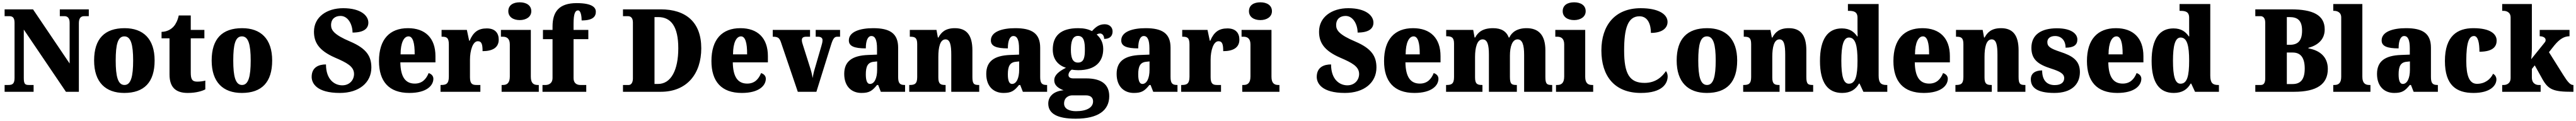

<svg xmlns="http://www.w3.org/2000/svg" viewBox="-20 -795 22307 1048"><path d="M20 0H271V-59H231C198 -59 186 -66 186 -120V-539L551 0H663V-594C663 -639 681 -655 709 -655H749V-714H498V-655H538C563 -655 583 -641 583 -598V-245L266 -714H20V-655H59C84 -655 106 -648 106 -598V-120C106 -66 85 -59 51 -59H20Z M1056 10C1229 10 1319 -83 1319 -271C1319 -459 1220 -551 1059 -551C886 -551 795 -459 795 -271C795 -83 894 10 1056 10ZM1058 -59C1001 -59 982 -133 982 -271C982 -410 1000 -480 1057 -480C1113 -480 1133 -410 1133 -271C1133 -133 1114 -59 1058 -59Z M1606 10C1684 10 1736 -9 1758 -21V-97C1738 -91 1712 -88 1687 -88C1642 -88 1632 -112 1632 -167V-463H1750V-536H1632V-661H1528C1519 -619 1502 -586 1485 -567C1467 -546 1432 -520 1379 -519V-463H1448V-150C1448 -32 1509 10 1606 10Z M2074 10C2247 10 2337 -83 2337 -271C2337 -459 2238 -551 2077 -551C1904 -551 1813 -459 1813 -271C1813 -83 1912 10 2074 10ZM2076 -59C2019 -59 2000 -133 2000 -271C2000 -410 2018 -480 2075 -480C2131 -480 2151 -410 2151 -271C2151 -133 2132 -59 2076 -59Z M2923 10C3090 10 3196 -80 3196 -210C3196 -306 3156 -374 3013 -435C2873 -494 2847 -534 2847 -577C2847 -632 2883 -657 2929 -657C2996 -657 3033 -580 3033 -513C3134 -513 3170 -550 3170 -599C3170 -660 3104 -724 2952 -724C2809 -724 2699 -647 2699 -521C2699 -430 2739 -358 2881 -296C2983 -252 3046 -220 3046 -154C3046 -104 3009 -56 2944 -56C2878 -56 2803 -105 2803 -237C2741 -237 2679 -213 2679 -129C2679 -75 2721 10 2923 10Z M3525 10C3676 10 3733 -55 3733 -113C3733 -138 3715 -155 3692 -162C3671 -110 3636 -71 3572 -71C3491 -71 3449 -128 3447 -255H3751V-309C3751 -467 3661 -551 3513 -551C3354 -551 3262 -454 3262 -266C3262 -91 3347 10 3525 10ZM3571 -324H3449C3449 -425 3478 -480 3518 -480C3555 -480 3572 -424 3571 -324Z M3795 0H4140V-59H4107C4072 -59 4050 -67 4050 -126V-278C4050 -356 4074 -438 4118 -438C4153 -438 4159 -407 4159 -352C4242 -352 4299 -380 4299 -452C4299 -507 4269 -549 4196 -549C4122 -549 4079 -518 4047 -442H4043L4023 -536H3804V-477H3808C3849 -477 3867 -468 3867 -409V-131C3867 -68 3842 -59 3800 -59H3795Z M4481 -621C4535 -621 4581 -648 4581 -698C4581 -751 4535 -775 4481 -775C4425 -775 4382 -751 4382 -698C4382 -648 4425 -621 4481 -621ZM4324 0H4646V-59H4636C4601 -59 4577 -75 4577 -130V-536H4318V-477H4335C4369 -477 4395 -461 4395 -410V-133C4395 -76 4371 -59 4335 -59H4324Z M4678 0H5057V-59H5006C4985 -59 4947 -66 4947 -120V-456H5075V-536H4947V-589C4947 -679 4962 -705 4986 -705C5012 -705 5017 -646 5017 -618C5118 -618 5140 -654 5140 -694C5140 -727 5113 -768 4974 -768C4820 -768 4765 -692 4765 -565V-536H4682V-456H4765V-120C4765 -66 4722 -59 4705 -59H4678Z M5375 0H5702C5931 0 6053 -158 6053 -377C6053 -604 5919 -714 5702 -714H5375V-655H5417C5444 -655 5461 -639 5461 -600V-115C5461 -82 5447 -59 5425 -59H5375ZM5679 -68H5648V-647H5680C5792 -647 5854 -564 5854 -377C5854 -190 5792 -68 5679 -68Z M6404 10C6555 10 6612 -55 6612 -113C6612 -138 6594 -155 6571 -162C6550 -110 6515 -71 6451 -71C6370 -71 6328 -128 6326 -255H6630V-309C6630 -467 6540 -551 6392 -551C6233 -551 6141 -454 6141 -266C6141 -91 6226 10 6404 10ZM6450 -324H6328C6328 -425 6357 -480 6397 -480C6434 -480 6451 -424 6450 -324Z M6742 -432 6889 0H7050L7177 -407C7194 -462 7207 -477 7230 -477H7255V-536H7044V-477H7064C7092 -477 7103 -463 7103 -449C7103 -430 7099 -416 7093 -396L7034 -193C7027 -171 7022 -144 7017 -119C7013 -150 7005 -179 6993 -217L6933 -406C6929 -418 6924 -433 6924 -448C6924 -466 6934 -477 6962 -477H6995V-536H6672V-477C6715 -477 6729 -468 6742 -432Z M7440 10C7507 10 7533 -7 7575 -59H7585L7608 0H7818V-59H7814C7772 -59 7758 -75 7758 -129V-382C7758 -506 7686 -551 7542 -551C7427 -551 7331 -520 7331 -445C7331 -395 7378 -376 7478 -376C7478 -447 7497 -483 7526 -483C7559 -483 7575 -449 7575 -375V-322L7499 -319C7360 -314 7291 -264 7291 -155C7291 -43 7358 10 7440 10ZM7514 -68C7489 -68 7478 -98 7478 -151C7478 -220 7495 -255 7547 -260L7576 -263V-191C7576 -117 7552 -68 7514 -68Z M7854 0H8169V-59H8165C8124 -59 8106 -69 8106 -124V-303C8106 -382 8120 -454 8168 -454C8208 -454 8218 -405 8218 -320V0H8460V-59H8456C8414 -59 8401 -68 8401 -129V-359C8401 -493 8349 -551 8249 -551C8166 -551 8130 -514 8107 -470H8102L8090 -536H7859V-477H7863C7904 -477 7923 -468 7923 -413V-127C7923 -68 7900 -59 7858 -59H7854Z M8670 10C8737 10 8763 -7 8805 -59H8815L8838 0H9048V-59H9044C9002 -59 8988 -75 8988 -129V-382C8988 -506 8916 -551 8772 -551C8657 -551 8561 -520 8561 -445C8561 -395 8608 -376 8708 -376C8708 -447 8727 -483 8756 -483C8789 -483 8805 -449 8805 -375V-322L8729 -319C8590 -314 8521 -264 8521 -155C8521 -43 8588 10 8670 10ZM8744 -68C8719 -68 8708 -98 8708 -151C8708 -220 8725 -255 8777 -260L8806 -263V-191C8806 -117 8782 -68 8744 -68Z M9295 233C9492 233 9586 160 9586 38C9586 -62 9521 -116 9386 -116H9274C9252 -116 9233 -124 9233 -145C9233 -166 9250 -187 9263 -192C9273 -189 9304 -187 9317 -187C9467 -187 9534 -261 9534 -371C9534 -430 9508 -469 9477 -496C9484 -500 9494 -505 9508 -505C9520 -505 9542 -493 9542 -458C9597 -458 9615 -489 9615 -523C9615 -557 9590 -585 9547 -585C9497 -585 9468 -560 9437 -526C9401 -543 9367 -551 9317 -551C9165 -551 9097 -484 9097 -366C9097 -277 9148 -228 9211 -208C9151 -177 9110 -146 9110 -100C9110 -51 9152 -28 9191 -13C9109 -7 9058 37 9058 102C9058 189 9136 233 9295 233ZM9315 -253C9265 -253 9254 -302 9254 -364C9254 -428 9265 -484 9315 -484C9368 -484 9375 -430 9375 -365C9375 -301 9368 -253 9315 -253ZM9298 168C9243 168 9195 149 9195 102C9195 48 9237 31 9265 31H9385C9428 31 9446 54 9446 83C9446 137 9390 168 9298 168Z M9799 10C9866 10 9892 -7 9934 -59H9944L9967 0H10177V-59H10173C10131 -59 10117 -75 10117 -129V-382C10117 -506 10045 -551 9901 -551C9786 -551 9690 -520 9690 -445C9690 -395 9737 -376 9837 -376C9837 -447 9856 -483 9885 -483C9918 -483 9934 -449 9934 -375V-322L9858 -319C9719 -314 9650 -264 9650 -155C9650 -43 9717 10 9799 10ZM9873 -68C9848 -68 9837 -98 9837 -151C9837 -220 9854 -255 9906 -260L9935 -263V-191C9935 -117 9911 -68 9873 -68Z M10209 0H10554V-59H10521C10486 -59 10464 -67 10464 -126V-278C10464 -356 10488 -438 10532 -438C10567 -438 10573 -407 10573 -352C10656 -352 10713 -380 10713 -452C10713 -507 10683 -549 10610 -549C10536 -549 10493 -518 10461 -442H10457L10437 -536H10218V-477H10222C10263 -477 10281 -468 10281 -409V-131C10281 -68 10256 -59 10214 -59H10209Z M10895 -621C10949 -621 10995 -648 10995 -698C10995 -751 10949 -775 10895 -775C10839 -775 10796 -751 10796 -698C10796 -648 10839 -621 10895 -621ZM10738 0H11060V-59H11050C11015 -59 10991 -75 10991 -130V-536H10732V-477H10749C10783 -477 10809 -461 10809 -410V-133C10809 -76 10785 -59 10749 -59H10738Z M11627 10C11794 10 11900 -80 11900 -210C11900 -306 11860 -374 11717 -435C11577 -494 11551 -534 11551 -577C11551 -632 11587 -657 11633 -657C11700 -657 11737 -580 11737 -513C11838 -513 11874 -550 11874 -599C11874 -660 11808 -724 11656 -724C11513 -724 11403 -647 11403 -521C11403 -430 11443 -358 11585 -296C11687 -252 11750 -220 11750 -154C11750 -104 11713 -56 11648 -56C11582 -56 11507 -105 11507 -237C11445 -237 11383 -213 11383 -129C11383 -75 11425 10 11627 10Z M12229 10C12380 10 12437 -55 12437 -113C12437 -138 12419 -155 12396 -162C12375 -110 12340 -71 12276 -71C12195 -71 12153 -128 12151 -255H12455V-309C12455 -467 12365 -551 12217 -551C12058 -551 11966 -454 11966 -266C11966 -91 12051 10 12229 10ZM12275 -324H12153C12153 -425 12182 -480 12222 -480C12259 -480 12276 -424 12275 -324Z M12503 0H12818V-59H12814C12773 -59 12754 -69 12754 -124V-303C12754 -383 12772 -454 12819 -454C12862 -454 12874 -405 12874 -320V0H13116V-59H13112C13070 -59 13056 -68 13056 -129V-314C13056 -390 13076 -454 13122 -454C13164 -454 13179 -405 13179 -320V0H13422V-59H13418C13376 -59 13363 -68 13363 -129V-359C13363 -493 13303 -551 13200 -551C13118 -551 13071 -515 13051 -470H13046C13025 -525 12980 -551 12910 -551C12819 -551 12779 -515 12755 -470H12750L12738 -536H12504V-481H12508C12549 -481 12572 -472 12572 -418V-127C12572 -68 12549 -59 12507 -59H12503Z M13612 -621C13666 -621 13712 -648 13712 -698C13712 -751 13666 -775 13612 -775C13556 -775 13513 -751 13513 -698C13513 -648 13556 -621 13612 -621ZM13455 0H13777V-59H13767C13732 -59 13708 -75 13708 -130V-536H13449V-477H13466C13500 -477 13526 -461 13526 -410V-133C13526 -76 13502 -59 13466 -59H13455Z M14190 10C14379 10 14422 -74 14422 -134C14422 -149 14416 -170 14407 -179C14376 -134 14322 -77 14222 -77C14091 -77 14045 -156 14045 -358C14045 -547 14076 -654 14178 -654C14254 -654 14277 -577 14277 -510C14375 -510 14421 -552 14421 -605C14421 -671 14344 -724 14189 -724C13964 -724 13848 -574 13848 -358C13848 -137 13961 10 14190 10Z M14761 10C14934 10 15024 -83 15024 -271C15024 -459 14925 -551 14764 -551C14591 -551 14500 -459 14500 -271C14500 -83 14599 10 14761 10ZM14763 -59C14706 -59 14687 -133 14687 -271C14687 -410 14705 -480 14762 -480C14818 -480 14838 -410 14838 -271C14838 -133 14819 -59 14763 -59Z M15076 0H15391V-59H15387C15346 -59 15328 -69 15328 -124V-303C15328 -382 15342 -454 15390 -454C15430 -454 15440 -405 15440 -320V0H15682V-59H15678C15636 -59 15623 -68 15623 -129V-359C15623 -493 15571 -551 15471 -551C15388 -551 15352 -514 15329 -470H15324L15312 -536H15081V-477H15085C15126 -477 15145 -468 15145 -413V-127C15145 -68 15122 -59 15080 -59H15076Z M15933 10C16006 10 16051 -21 16079 -71H16084L16117 0H16324V-59H16316C16270 -59 16249 -77 16249 -140V-760H15983V-701H15991C16032 -701 16066 -694 16066 -642V-593C16066 -554 16066 -510 16067 -480H16063C16036 -519 15999 -549 15930 -549C15811 -549 15741 -460 15741 -267C15741 -75 15811 10 15933 10ZM15991 -70C15944 -70 15926 -136 15926 -269C15926 -398 15944 -470 15992 -470C16049 -470 16066 -398 16066 -270C16066 -137 16049 -70 15991 -70Z M16640 10C16791 10 16848 -55 16848 -113C16848 -138 16830 -155 16807 -162C16786 -110 16751 -71 16687 -71C16606 -71 16564 -128 16562 -255H16866V-309C16866 -467 16776 -551 16628 -551C16469 -551 16377 -454 16377 -266C16377 -91 16462 10 16640 10ZM16686 -324H16564C16564 -425 16593 -480 16633 -480C16670 -480 16687 -424 16686 -324Z M16914 0H17229V-59H17225C17184 -59 17166 -69 17166 -124V-303C17166 -382 17180 -454 17228 -454C17268 -454 17278 -405 17278 -320V0H17520V-59H17516C17474 -59 17461 -68 17461 -129V-359C17461 -493 17409 -551 17309 -551C17226 -551 17190 -514 17167 -470H17162L17150 -536H16919V-477H16923C16964 -477 16983 -468 16983 -413V-127C16983 -68 16960 -59 16918 -59H16914Z M17771 10C17918 10 17992 -63 17992 -171C17992 -274 17923 -313 17822 -346C17735 -375 17710 -392 17710 -431C17710 -465 17739 -483 17777 -483C17828 -483 17868 -448 17868 -382C17939 -382 17970 -406 17970 -453C17970 -500 17921 -550 17793 -550C17660 -550 17572 -497 17572 -381C17572 -280 17629 -237 17743 -201C17820 -176 17856 -157 17856 -118C17856 -86 17834 -58 17774 -58C17710 -58 17665 -95 17665 -185C17611 -185 17567 -164 17567 -108C17567 -42 17613 10 17771 10Z M18316 10C18467 10 18524 -55 18524 -113C18524 -138 18506 -155 18483 -162C18462 -110 18427 -71 18363 -71C18282 -71 18240 -128 18238 -255H18542V-309C18542 -467 18452 -551 18304 -551C18145 -551 18053 -454 18053 -266C18053 -91 18138 10 18316 10ZM18362 -324H18240C18240 -425 18269 -480 18309 -480C18346 -480 18363 -424 18362 -324Z M18805 10C18878 10 18923 -21 18951 -71H18956L18989 0H19196V-59H19188C19142 -59 19121 -77 19121 -140V-760H18855V-701H18863C18904 -701 18938 -694 18938 -642V-593C18938 -554 18938 -510 18939 -480H18935C18908 -519 18871 -549 18802 -549C18683 -549 18613 -460 18613 -267C18613 -75 18683 10 18805 10ZM18863 -70C18816 -70 18798 -136 18798 -269C18798 -398 18816 -470 18864 -470C18921 -470 18938 -398 18938 -270C18938 -137 18921 -70 18863 -70Z M19511 0H19847C20044 0 20139 -66 20139 -198C20139 -303 20069 -359 19971 -376V-381C20046 -401 20112 -448 20112 -540C20112 -666 20008 -714 19819 -714H19511V-655H19557C19575 -655 19597 -643 19597 -599V-116C19597 -80 19586 -59 19559 -59H19511ZM19810 -407H19784V-647H19808C19877 -647 19916 -618 19916 -530C19916 -442 19880 -407 19810 -407ZM19833 -67H19784V-340H19835C19904 -340 19939 -295 19939 -201C19939 -102 19899 -67 19833 -67Z M20186 0H20508V-59H20498C20463 -59 20438 -75 20438 -130V-760H20186V-701H20196C20211 -701 20255 -694 20255 -644V-130C20255 -75 20231 -59 20196 -59H20186Z M20714 10C20781 10 20807 -7 20849 -59H20859L20882 0H21092V-59H21088C21046 -59 21032 -75 21032 -129V-382C21032 -506 20960 -551 20816 -551C20701 -551 20605 -520 20605 -445C20605 -395 20652 -376 20752 -376C20752 -447 20771 -483 20800 -483C20833 -483 20849 -449 20849 -375V-322L20773 -319C20634 -314 20565 -264 20565 -155C20565 -43 20632 10 20714 10ZM20788 -68C20763 -68 20752 -98 20752 -151C20752 -220 20769 -255 20821 -260L20850 -263V-191C20850 -117 20826 -68 20788 -68Z M21401 10C21548 10 21599 -56 21599 -107C21599 -127 21589 -146 21570 -156C21548 -108 21499 -69 21431 -69C21365 -69 21338 -137 21338 -268C21338 -434 21364 -483 21405 -483C21441 -483 21452 -419 21452 -347C21582 -347 21601 -403 21601 -444C21601 -497 21552 -551 21399 -551C21261 -551 21153 -484 21153 -267C21153 -56 21252 10 21401 10Z M21649 0H21982V-59H21964C21948 -59 21906 -67 21906 -124V-198L21931 -229L21999 -107C22049 -19 22094 0 22253 0H22266V-59H22262C22239 -59 22214 -88 22179 -144L22054 -343L22100 -401C22148 -460 22189 -481 22232 -481V-536H21974V-481C22005 -481 22025 -467 22025 -450C22025 -446 22026 -437 22017 -427L21900 -282C21903 -299 21906 -345 21906 -379V-760H21649V-701H21663C21678 -701 21722 -694 21722 -644V-120C21722 -66 21679 -59 21663 -59H21649Z"/></svg>

Font: Noto Serif Devanagari SemiCondensed Black
Style: Regular
Weight: 900
Width: 4
Designer: Universal Thirst, Indian Type Foundry and the Monotype Design Team
Foundry: Monotype Imaging Inc.
Version: Version 2.004